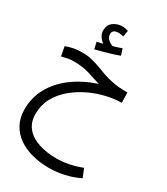

<svg xmlns="http://www.w3.org/2000/svg" viewBox="-261 -825 1161 1332"><g transform="rotate(30 319.5 -159.0)"><path d="M360 394Q290 394 226.5 378Q163 362 114.5 328.5Q66 295 38 244Q10 193 10 124Q10 32 53 -47Q96 -126 176.5 -186.5Q257 -247 368 -284Q319 -300 265.5 -316.5Q212 -333 141 -333Q111 -333 88.5 -328Q66 -323 46 -318L32 -392Q58 -403 90.5 -409.5Q123 -416 156 -416Q202 -416 238 -407.5Q274 -399 306.5 -386.5Q339 -374 375 -361.5Q411 -349 455.5 -340.5Q500 -332 561 -332H570L572 -250Q514 -250 448.5 -234.5Q383 -219 320 -188.5Q257 -158 205.5 -114Q154 -70 123 -13Q92 44 92 114Q92 184 130 227.5Q168 271 231.5 291Q295 311 370 311Q469 311 571 271L599 339Q541 367 480 380.5Q419 394 360 394ZM221 -476 209 -530Q224 -533 235 -536Q246 -539 256 -541Q237 -554 223 -575Q209 -596 209 -621Q209 -666 240.5 -689Q272 -712 312 -712Q335 -712 359 -704L351 -654Q341 -656 332 -658Q323 -660 312 -660Q263 -660 263 -624Q263 -598 282.5 -581Q302 -564 321 -559Q359 -570 388 -581L404 -530Q380 -521 347.5 -511Q315 -501 282 -492Q249 -483 221 -476Z"/></g></svg>

Font: Noto Sans Living
Style: Regular
Weight: 400
Designer: Monotype Design Team
Foundry: Monotype Imaging Inc.
Version: Version 2.013; ttfautohint (v1.8.4.7-5d5b)